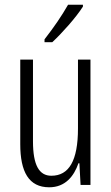

<svg xmlns="http://www.w3.org/2000/svg" viewBox="-20 -785 472 815"><path d="M332 -757V-765H269C241 -716 210 -671 169 -618V-606H202C242 -643 303 -711 332 -757ZM364 -532H311V-240C311 -103 273 -39 198 -39C146 -39 120 -84 120 -185V-532H66V-173C66 -56 102 10 189 10C257 10 294 -37 313 -92H317L322 0H364Z"/></svg>

Font: Noto Sans Gujarati ExtraCondensed Light
Style: Regular
Weight: 300
Width: 2
Designer: Jelle Bosma - Monotype Design Team, Universal Thirst
Foundry: Monotype Imaging Inc.
Version: Version 2.106